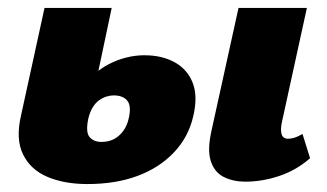

<svg xmlns="http://www.w3.org/2000/svg" viewBox="-20 -447 822 483"><path d="M200 16Q142 16 99.5 -2Q57 -20 38 -58.5Q19 -97 33 -157L92 -427H261L202 -148Q195 -114 205.5 -102Q216 -90 235 -90Q253 -90 266.5 -97Q280 -104 290 -117.5Q300 -131 304 -150Q311 -181 300 -194Q289 -207 266 -207Q257 -207 247.5 -204Q238 -201 229 -194.5Q220 -188 213 -176.5Q206 -165 202 -148L180 -218Q196 -241 214.5 -258Q233 -275 254.5 -286Q276 -297 298.5 -302.5Q321 -308 343 -308Q388 -308 420 -290Q452 -272 465 -238Q478 -204 466 -154Q454 -102 417.5 -63.5Q381 -25 326 -4.5Q271 16 200 16ZM597 10Q567 10 543.5 -1.5Q520 -13 510.5 -41Q501 -69 512 -118L580 -427H752L689 -139Q685 -120 688.5 -109Q692 -98 705 -98Q712 -98 720.5 -100.5Q729 -103 741 -110L760 -49Q726 -19 683 -4.5Q640 10 597 10Z"/></svg>

Font: Ysabeau Infant Black
Style: Italic
Weight: 900
Italic angle: -12°
Designer: Christian Thalmann (Catharsis Fonts)
Version: Version 2.001;gftools[0.9.30]; featfreeze: ss01,ss02,lnum